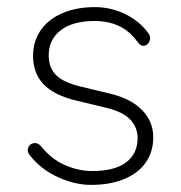

<svg xmlns="http://www.w3.org/2000/svg" viewBox="-20 -512 509 540"><path d="M64 -75Q55 -86 59.5 -97Q64 -108 75.5 -109.5Q87 -111 96 -100Q125 -64 163 -47.5Q201 -31 239 -31Q303 -31 335 -55.5Q367 -80 367 -124Q367 -154 346 -176Q325 -198 278 -209L195 -229Q132 -244 102.5 -275Q73 -306 73 -355Q73 -396 94.5 -427Q116 -458 155.5 -475Q195 -492 247 -492Q291 -492 331 -473Q371 -454 397 -419Q405 -409 401 -397.5Q397 -386 386.5 -383.5Q376 -381 367 -394Q360 -404 345 -419Q324 -437 299.5 -445Q275 -453 246 -453Q185 -453 151 -427Q117 -401 117 -356Q117 -321 138 -300.5Q159 -280 205 -269L288 -249Q348 -235 379.5 -202.5Q411 -170 411 -126Q411 -85 390 -55Q369 -25 329.5 -8.5Q290 8 236 8Q191 8 143.5 -13.5Q96 -35 64 -75Z"/></svg>

Font: SN Pro Thin
Style: Regular
Weight: 200
Designer: Tobias Whetton
Foundry: Supernotes
Version: Version 1.003;Glyphs 3.3 (3324)